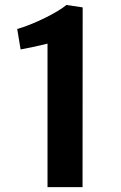

<svg xmlns="http://www.w3.org/2000/svg" viewBox="-20 -772 500 792"><path d="M176 0V-592Q147.5 -585 120.2 -579Q93 -573 65 -568L51 -652.5Q75 -659 104.8 -671Q134.5 -683 163.8 -697.2Q193 -711.5 217 -726Q241 -740.5 254 -751.5L321 -741.5L320.5 0Z"/></svg>

Font: Merriweather Sans SemiBold
Style: Regular
Weight: 600
Designer: Eben Sorkin
Foundry: Eben Sorkin
Version: Version 2.001